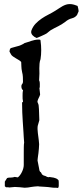

<svg xmlns="http://www.w3.org/2000/svg" viewBox="-20 -925 409 951"><path d="M27.8 3.4Q26.4 3.4 24.4 3.4Q22.5 3.4 20 2.4H9.8L3.9 -2.4V-25.4L15.1 -43Q19.5 -44.9 25.4 -45.2Q31.2 -45.4 31.7 -45.4Q33.7 -45.4 40.8 -46.1Q47.9 -46.9 52.2 -48.8Q63.5 -46.4 68.4 -46.4Q74.2 -50.8 79.6 -58.1Q85 -65.4 89.1 -74.2Q93.3 -83 95.5 -91.8Q97.7 -100.6 97.7 -107.9V-162.1Q97.7 -179.2 97.9 -195.6Q98.1 -211.9 99.6 -218.8Q98.1 -231.9 97.7 -244.9Q97.2 -257.8 96.2 -271L92.8 -321.8Q91.3 -344.7 90.3 -367.7Q89.4 -390.6 89.4 -414.1Q89.4 -416.5 89.8 -417.7Q90.3 -418.9 94.2 -421.4Q92.3 -429.2 92 -435.5Q91.8 -441.9 91.8 -449.2Q91.8 -456.1 92 -463.1Q92.3 -470.2 94.2 -478Q90.3 -480.5 88.1 -485.4Q85.9 -490.2 85.9 -498.5Q85.9 -504.9 89.8 -508.8Q93.8 -512.7 93.8 -520.5Q93.8 -531.2 93.3 -543.5Q92.8 -555.7 89.4 -568.4Q85.9 -585.4 85.9 -595.7Q85.9 -606 85 -617.7Q82 -622.1 75 -626.5Q67.9 -630.9 59.8 -635.5Q51.8 -640.1 44.4 -645.3Q37.1 -650.4 34.2 -656.2Q30.3 -664.1 29.1 -665.8Q27.8 -667.5 26.9 -669.9Q26.9 -673.3 28.8 -679.9Q30.8 -686.5 36.1 -687.5Q46.4 -689.9 57.1 -693.4Q67.9 -696.8 73.2 -697.8Q74.2 -697.8 78.4 -699.5Q82.5 -701.2 87.2 -703.4Q91.8 -705.6 95.9 -707.8Q100.1 -710 101.1 -711.4Q110.4 -713.9 118.4 -716.8Q126.5 -719.7 134.3 -722.2Q142.1 -724.6 150.6 -726.6Q159.2 -728.5 168.9 -729Q173.8 -729 177.2 -728.5Q180.7 -728 180.7 -724.6Q182.6 -711.9 183.3 -700Q184.1 -688 184.1 -676.8Q184.1 -665.5 183.3 -654.1Q182.6 -642.6 180.7 -631.8Q176.8 -621.6 175.8 -609.9Q174.8 -598.1 174.8 -586.4L175.3 -561L173.8 -527.3Q175.8 -523.4 176.5 -519.5Q177.2 -515.6 177.2 -509.3Q177.2 -499.5 177 -495.1Q176.8 -490.7 175.3 -488.3L178.7 -457Q176.8 -449.2 172.4 -441.2Q168 -433.1 165.5 -423.3Q165.5 -418 168 -413.8Q170.4 -409.7 171.4 -402.8Q173.3 -383.8 173.6 -366.2Q173.8 -348.6 174.8 -329.6Q172.4 -318.4 169.2 -309.8Q166 -301.3 166 -292.5V-284.7Q166.5 -274.4 167.5 -265.9Q168.5 -257.3 169.7 -249Q170.9 -240.7 171.9 -231.7Q172.9 -222.7 173.8 -210.9Q173.8 -198.2 172.6 -189Q171.4 -179.7 170.4 -166.5Q169.9 -163.6 169.2 -158.2Q168.5 -152.8 167.7 -147.2Q167 -141.6 166.5 -136.7Q166 -131.8 166 -129.9V-129.4Q166.5 -127 168 -119.6Q169.4 -112.3 170.9 -104.5Q172.4 -96.7 173.8 -89.8Q175.3 -83 175.3 -81.1L178.7 -73.7H179.7Q181.2 -73.7 181.6 -72.3Q182.1 -70.8 183.1 -70.3Q185.1 -68.4 185.5 -66.2Q186 -64 187.7 -61.8Q189.5 -59.6 193.1 -57.4Q196.8 -55.2 205.1 -53.2Q214.4 -47.4 219.2 -47.4Q220.7 -47.4 221.7 -47.4Q222.7 -47.4 225.1 -48.3Q229 -47.4 234.4 -46.9Q239.7 -46.4 245.6 -45.2Q251.5 -43.9 257.3 -41.5Q263.2 -39.1 267.6 -34.7Q270 -32.7 270.5 -29.5Q271 -26.4 271 -21V-4.4Q271 -1 270 2Q269 4.9 266.1 5.9Q262.2 4.9 258.1 4.9Q253.9 4.9 250 4.9Q246.6 4.9 242.7 4.6Q238.8 4.4 232.9 3.4L217.8 1.5Q216.8 1.5 213.6 1.2Q210.4 1 206.8 0.7Q203.1 0.5 200 0.2Q196.8 0 195.8 0L171.9 -1.5Q171.4 -1.5 170.9 -2Q170.4 -2 170.2 -2.2Q169.9 -2.4 169.4 -2.4Q158.7 -2 150.1 -1Q141.6 0 134 1.2Q126.5 2.4 118.9 3.7Q111.3 4.9 102.1 4.9Q90.8 3.9 77.9 2.4Q64.9 1 53.7 1ZM135.7 -774.4Q143.1 -793.9 156.5 -807.9Q169.9 -821.8 186 -832.8Q202.1 -843.8 220 -852.8Q237.8 -861.8 254.4 -872.1Q264.6 -878.4 273.2 -884.3Q281.7 -890.1 290.3 -894.8Q298.8 -899.4 307.4 -902.1Q315.9 -904.8 325.7 -904.8Q340.8 -904.8 357.9 -897.9Q359.4 -897.5 361.3 -896.7Q363.3 -896 364.3 -895.5Q364.7 -894 365.7 -890.1Q366.7 -886.2 367.7 -881.8Q368.7 -877.4 369.1 -873.5Q369.6 -869.6 369.1 -868.2Q368.7 -867.2 368.2 -865.7Q367.7 -864.7 367.2 -863.8Q366.7 -862.8 366.2 -861.8Q363.8 -855 362.1 -851.8Q360.4 -848.6 355 -843.8Q349.6 -839.4 345 -837.4Q340.3 -835.4 335.9 -834.2Q331.5 -833 327.1 -831.5Q322.8 -830.1 317.9 -827.1Q315.4 -826.2 310.3 -822.3Q305.2 -818.4 304.2 -817.4Q294.4 -810.1 285.6 -804.7Q276.9 -799.3 268.1 -794.9Q259.3 -790.5 250.5 -786.1Q241.7 -781.7 231.9 -775.9Q230.5 -774.9 227.3 -772.5Q224.1 -770 220.5 -767.1Q216.8 -764.2 213.9 -761.7Q210.9 -759.3 210 -758.8Q207.5 -757.3 200.7 -753.9Q193.8 -750.5 186 -747.1Q178.2 -743.7 171.4 -740.7Q164.6 -737.8 161.6 -736.8Q158.7 -738.3 158.7 -738.3Q150.4 -741.2 142.3 -749.3Q134.3 -757.3 134.3 -767.1Q134.3 -770.5 135.7 -774.4Z"/></svg>

Font: IM FELL English
Style: Regular
Weight: 400
Designer: Igino Marini
Foundry: Igino Marini
Version: 3.00